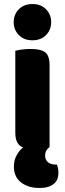

<svg xmlns="http://www.w3.org/2000/svg" viewBox="-20 -731 322 953"><path d="M56 -479Q67 -482 87.5 -485Q108 -488 132 -488Q182 -488 204 -471.5Q226 -455 226 -408V-1Q216 6 210 16Q204 26 204 42Q204 62 218 74Q232 86 258 86H263Q266 95 268 105Q270 115 270 128Q270 142 265.5 155.5Q261 169 249.5 179.5Q238 190 220 196Q202 202 175 202Q120 202 84.5 174.5Q49 147 49 96Q49 63 63.5 38Q78 13 95 1Q56 -13 56 -72ZM48 -621Q48 -659 73.5 -685Q99 -711 141 -711Q183 -711 208.5 -685Q234 -659 234 -621Q234 -583 208.5 -557Q183 -531 141 -531Q99 -531 73.5 -557Q48 -583 48 -621Z"/></svg>

Font: Baloo Tammudu 2 ExtraBold
Style: Regular
Weight: 800
Designer: Maithili Shingre, Omkar Shende and Ek Type
Foundry: Ek Type
Version: Version 1.640;hotconv 1.0.111;makeotfexe 2.5.65597; ttfautoh